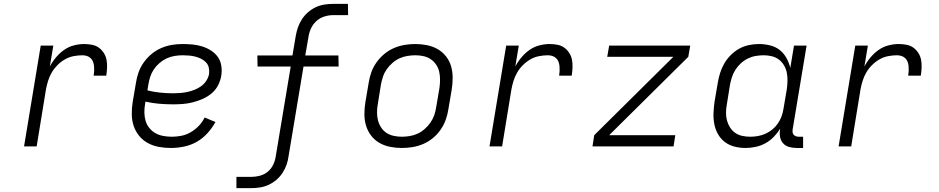

<svg xmlns="http://www.w3.org/2000/svg" viewBox="-20 -755 4840 990"><path d="M104 0 190 -520H255L237 -412Q250 -437 269 -459.5Q288 -482 311 -498Q334 -514 361 -521Q388 -528 414 -528Q435 -528 455 -524Q475 -520 490 -509Q505 -498 515.5 -481.5Q526 -465 529.5 -445.5Q533 -426 532 -405.5Q531 -385 528 -365H463Q465 -377 465.5 -389Q466 -401 465 -413Q464 -425 460 -436Q456 -447 447.5 -455Q439 -463 428 -466.5Q417 -470 405 -470Q383 -470 359.5 -465.5Q336 -461 315 -449Q294 -437 276.5 -419.5Q259 -402 247 -381.5Q235 -361 228 -338.5Q221 -316 217 -294L169 0Z M861 8Q830 8 799.5 2.5Q769 -3 743 -17Q717 -31 698 -54Q679 -77 669.5 -105Q660 -133 659.5 -164.5Q659 -196 664 -228L681 -328Q685 -355 694.5 -382Q704 -409 721.5 -433.5Q739 -458 762 -477Q785 -496 812 -507.5Q839 -519 866.5 -523.5Q894 -528 922 -528Q948 -528 973.5 -525.5Q999 -523 1023 -515.5Q1047 -508 1068 -494.5Q1089 -481 1103 -461.5Q1117 -442 1121 -416.5Q1125 -391 1121 -365Q1117 -340 1104.5 -315.5Q1092 -291 1071 -273.5Q1050 -256 1025 -245Q1000 -234 974.5 -227.5Q949 -221 924 -219Q899 -217 874 -217Q837 -217 801 -220Q765 -223 730 -231L728 -219Q724 -196 724.5 -173.5Q725 -151 731 -131Q737 -111 750.5 -94.5Q764 -78 782 -68Q800 -58 822 -54Q844 -50 867 -50Q891 -50 916 -55Q941 -60 964 -73.5Q987 -87 1005.5 -106.5Q1024 -126 1035 -149L1091 -126Q1074 -95 1049.5 -68Q1025 -41 994 -23.5Q963 -6 928.5 1Q894 8 861 8ZM873 -274Q891 -274 910 -275.5Q929 -277 947 -281Q965 -285 983 -292Q1001 -299 1017 -310.5Q1033 -322 1044 -339Q1055 -356 1058 -374Q1060 -391 1056.5 -406.5Q1053 -422 1042 -433.5Q1031 -445 1017 -452Q1003 -459 987.5 -463Q972 -467 955.5 -468.5Q939 -470 922 -470Q902 -470 880.5 -466.5Q859 -463 839.5 -454Q820 -445 803 -430.5Q786 -416 773.5 -397.5Q761 -379 754.5 -359Q748 -339 745 -319L740 -289Q771 -281 805 -277.5Q839 -274 873 -274Z M1199 215V157H1277Q1298 157 1320.5 151Q1343 145 1361 130Q1379 115 1389 93.5Q1399 72 1402 50L1479 -412H1308L1307 -469H1488L1505 -570Q1509 -593 1516.5 -614.5Q1524 -636 1537 -656Q1550 -676 1568.5 -692Q1587 -708 1608.5 -718Q1630 -728 1652.5 -731.5Q1675 -735 1697 -735H1774L1775 -677H1697Q1675 -677 1651.5 -669.5Q1628 -662 1610 -645Q1592 -628 1582.5 -606Q1573 -584 1570 -561L1554 -469H1725L1726 -412H1545L1468 50Q1465 73 1457.5 94.5Q1450 116 1437 136Q1424 156 1405.5 172Q1387 188 1365 198Q1343 208 1320.5 211.5Q1298 215 1276 215Z M2052 8Q2021 8 1991 2Q1961 -4 1936 -18.5Q1911 -33 1893.5 -56Q1876 -79 1867.5 -107Q1859 -135 1859 -166Q1859 -197 1864 -228L1881 -328Q1885 -355 1894.5 -382Q1904 -409 1921.5 -433.5Q1939 -458 1962 -477Q1985 -496 2012 -507.5Q2039 -519 2066.5 -523.5Q2094 -528 2121 -528Q2152 -528 2182 -522Q2212 -516 2237 -501.5Q2262 -487 2280 -464Q2298 -441 2306 -413Q2314 -385 2314 -354Q2314 -323 2309 -292L2292 -192Q2288 -165 2278.5 -138Q2269 -111 2252 -86.5Q2235 -62 2212 -43Q2189 -24 2162 -12.5Q2135 -1 2107 3.5Q2079 8 2052 8ZM2052 -50Q2072 -50 2093 -53.5Q2114 -57 2133.5 -66Q2153 -75 2170 -90Q2187 -105 2199.5 -123Q2212 -141 2219 -161Q2226 -181 2229 -202L2246 -302Q2249 -323 2249 -344.5Q2249 -366 2244.5 -385.5Q2240 -405 2228.5 -422Q2217 -439 2200.5 -450Q2184 -461 2163.5 -465.5Q2143 -470 2122 -470Q2102 -470 2080.5 -466.5Q2059 -463 2039.5 -454Q2020 -445 2003 -430Q1986 -415 1973.5 -397Q1961 -379 1954.5 -359Q1948 -339 1944 -318L1928 -218Q1924 -197 1924 -175.5Q1924 -154 1929 -134.5Q1934 -115 1945 -98Q1956 -81 1972.5 -70Q1989 -59 2010 -54.5Q2031 -50 2052 -50Z M2504 0 2590 -520H2655L2637 -412Q2650 -437 2669 -459.5Q2688 -482 2711 -498Q2734 -514 2761 -521Q2788 -528 2814 -528Q2835 -528 2855 -524Q2875 -520 2890 -509Q2905 -498 2915.5 -481.5Q2926 -465 2929.5 -445.5Q2933 -426 2932 -405.5Q2931 -385 2928 -365H2863Q2865 -377 2865.5 -389Q2866 -401 2865 -413Q2864 -425 2860 -436Q2856 -447 2847.5 -455Q2839 -463 2828 -466.5Q2817 -470 2805 -470Q2783 -470 2759.5 -465.5Q2736 -461 2715 -449Q2694 -437 2676.5 -419.5Q2659 -402 2647 -381.5Q2635 -361 2628 -338.5Q2621 -316 2617 -294L2569 0Z M3035 0 3044 -58 3452 -462H3111L3121 -520H3539L3529 -462L3121 -58H3462L3453 0Z M3824 8Q3795 8 3767.5 1Q3740 -6 3718.5 -22Q3697 -38 3683 -62Q3669 -86 3663.5 -113.5Q3658 -141 3659 -170Q3660 -199 3664 -228L3681 -328Q3685 -353 3693 -378.5Q3701 -404 3714.5 -427.5Q3728 -451 3748 -471Q3768 -491 3791.5 -504Q3815 -517 3841.5 -522.5Q3868 -528 3893 -528Q3922 -528 3950.5 -521Q3979 -514 4000 -497.5Q4021 -481 4034.5 -457Q4048 -433 4055 -405L4074 -520H4139L4067 -87Q4066 -80 4067 -72.5Q4068 -65 4072.5 -60Q4077 -55 4084 -52.5Q4091 -50 4098 -50H4121V8H4088Q4068 8 4049.5 3Q4031 -2 4018.5 -15.5Q4006 -29 4002.5 -48Q3999 -67 4002 -87L4003 -92Q3989 -69 3969.5 -49Q3950 -29 3926 -16Q3902 -3 3875.5 2.5Q3849 8 3824 8ZM3848 -50Q3868 -50 3888 -53.5Q3908 -57 3927 -65.5Q3946 -74 3962.5 -87.5Q3979 -101 3991 -118.5Q4003 -136 4010 -155.5Q4017 -175 4020 -195L4037 -295Q4040 -316 4040.5 -338Q4041 -360 4037 -380Q4033 -400 4022.5 -418Q4012 -436 3996 -448Q3980 -460 3959.5 -465Q3939 -470 3918 -470Q3898 -470 3877 -466.5Q3856 -463 3836.5 -453.5Q3817 -444 3800.5 -429Q3784 -414 3772.5 -396Q3761 -378 3754.5 -358.5Q3748 -339 3744 -318L3728 -218Q3724 -197 3723.5 -176Q3723 -155 3728 -135.5Q3733 -116 3743.5 -99Q3754 -82 3770 -70.5Q3786 -59 3806.5 -54.5Q3827 -50 3848 -50Z M4304 0 4390 -520H4455L4437 -412Q4450 -437 4469 -459.5Q4488 -482 4511 -498Q4534 -514 4561 -521Q4588 -528 4614 -528Q4635 -528 4655 -524Q4675 -520 4690 -509Q4705 -498 4715.5 -481.5Q4726 -465 4729.5 -445.5Q4733 -426 4732 -405.5Q4731 -385 4728 -365H4663Q4665 -377 4665.5 -389Q4666 -401 4665 -413Q4664 -425 4660 -436Q4656 -447 4647.5 -455Q4639 -463 4628 -466.5Q4617 -470 4605 -470Q4583 -470 4559.5 -465.5Q4536 -461 4515 -449Q4494 -437 4476.5 -419.5Q4459 -402 4447 -381.5Q4435 -361 4428 -338.5Q4421 -316 4417 -294L4369 0Z"/></svg>

Font: Iosevka Light Extended
Style: Italic
Weight: 300
Width: 7
Italic angle: -9°
Monospace: yes
Designer: Belleve Invis
Foundry: Belleve Invis
Version: Version 32.5.0; ttfautohint (v1.8.4)